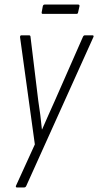

<svg xmlns="http://www.w3.org/2000/svg" viewBox="-20 -638 431 843"><path d="M54 185Q51 185 50 183Q49 181 50 178L133 -4L68 -475Q68 -479 69.5 -481Q71 -483 74 -483H107Q114 -483 114 -476L148 -196Q153 -165 157 -133Q161 -101 164 -70H165Q178 -100 192 -131.5Q206 -163 220 -194L344 -476Q347 -483 353 -483H386Q389 -483 390.5 -481Q392 -479 390 -475L95 179Q92 185 86 185ZM168 -577Q162 -577 163 -584L168 -611Q170 -618 176 -618H323Q330 -618 329 -611L323 -584Q322 -577 316 -577Z"/></svg>

Font: Sofia Sans Condensed Light
Style: Italic
Weight: 300
Italic angle: -9°
Version: Version 4.100